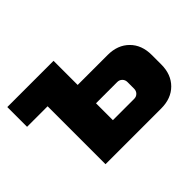

<svg xmlns="http://www.w3.org/2000/svg" viewBox="-113 -728 926 926"><g transform="rotate(-45 350.0 -265.0)"><path d="M9.8 -395V-529.8H325.2V-365.2H529.8Q597.7 -365.2 638.9 -324.2Q680.2 -283.2 680.2 -214.8V-149.9Q680.2 -82 639.2 -41Q598.1 0 529.8 0H149.9V-395ZM325.2 -125H470.2Q485.4 -125 495.1 -135Q504.9 -145 504.9 -160.2V-205.1Q504.9 -220.2 494.9 -230.2Q484.9 -240.2 470.2 -240.2H325.2Z"/></g></svg>

Font: Russo One
Style: Regular
Weight: 400
Designer: Jovanny lemonad
Foundry: Jovanny Lemonad
Version: Version 1.000